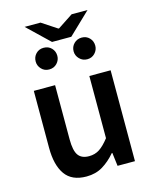

<svg xmlns="http://www.w3.org/2000/svg" viewBox="-123 -908 803 1002"><g transform="rotate(-15 278.0 -407.0)"><path d="M219 12Q140 12 104 -39Q68 -90 68 -183V-491H183V-198Q183 -137 201 -112Q219 -87 259 -87Q291 -87 315.5 -103Q340 -119 368 -155V-491H483V0H389L380 -72H377Q345 -34 307 -11Q269 12 219 12ZM175 -578Q150 -578 133.5 -595.5Q117 -613 117 -636Q117 -661 133.5 -678Q150 -695 175 -695Q201 -695 217.5 -678Q234 -661 234 -636Q234 -613 217.5 -595.5Q201 -578 175 -578ZM381 -578Q356 -578 339 -595.5Q322 -613 322 -636Q322 -661 339 -678Q356 -695 381 -695Q406 -695 422.5 -678Q439 -661 439 -636Q439 -613 422.5 -595.5Q406 -578 381 -578ZM226 -713 108 -826H194L276 -772H280L362 -826H448L330 -713Z"/></g></svg>

Font: Source Sans 3 SemiBold
Style: Regular
Weight: 600
Designer: Paul D. Hunt
Foundry: Adobe
Version: Version 3.046;hotconv 1.0.118;makeotfexe 2.5.65603